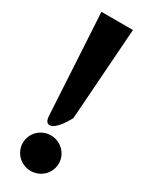

<svg xmlns="http://www.w3.org/2000/svg" viewBox="-165 -622 511 665"><g transform="rotate(30 90.5 -290.0)"><path d="M19 -61C19 -21 52 10 91 10C130 10 163 -21 163 -61C163 -101 130 -132 91 -132C52 -132 19 -101 19 -61ZM28 -590 51 -184C52 -173 56 -159 70 -160C97 -162 127 -221 127 -221L128 -223L154 -590Z"/></g></svg>

Font: Charger Pro
Style: ExBd
Weight: 400
Designer: Jasper
Foundry: Cannot Into Space Fonts
Version: Version 1.09